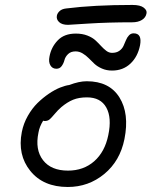

<svg xmlns="http://www.w3.org/2000/svg" viewBox="-20 -809 610 773"><path d="M253.9 -709Q229.5 -709 217.8 -720.2Q206.1 -731.4 209 -746.1Q210.9 -755.9 220 -764.4Q229 -772.9 246.1 -774.9Q357.9 -789.1 513.2 -789.1Q544.9 -789.1 558.8 -778.1Q572.8 -767.1 569.8 -754.9Q566.9 -738.3 551.5 -728.8Q536.1 -719.2 512.2 -719.2Q415.5 -719.2 335.9 -714.1Q256.3 -709 253.9 -709ZM431.2 -524.9Q408.7 -524.9 390.4 -533Q372.1 -541 360.1 -552.2Q348.1 -563.5 337.2 -574.7Q326.2 -585.9 312.7 -594Q299.3 -602.1 284.2 -602.1Q265.1 -602.1 253.9 -591.1Q242.7 -580.1 239.5 -567.1Q236.3 -554.2 228.5 -543.2Q220.7 -532.2 207 -532.2Q190.9 -532.2 182.9 -545.9Q174.8 -559.6 179.2 -581.1Q186 -618.7 212.2 -646.2Q238.3 -673.8 285.2 -673.8Q311.5 -673.8 332 -665.8Q352.5 -657.7 364.7 -646.2Q377 -634.8 387.2 -623.5Q397.5 -612.3 408.2 -604.2Q418.9 -596.2 431.2 -596.2Q448.7 -596.2 460.2 -604.2Q471.7 -612.3 477.1 -624Q482.4 -635.7 487.1 -647.2Q491.7 -658.7 499.3 -666.7Q506.8 -674.8 518.1 -674.8Q552.7 -674.8 543.9 -627Q534.7 -580.6 504.9 -552.7Q475.1 -524.9 431.2 -524.9ZM252.9 -56.2Q154.3 -56.2 102.1 -120.8Q49.8 -185.5 67.9 -277.8Q74.7 -312 92 -342.5Q109.4 -373 131.1 -394.3Q152.8 -415.5 177 -431.9Q201.2 -448.2 222.2 -456.5Q243.2 -464.8 258.8 -466.8Q298.3 -481.9 329.1 -481.9Q420.4 -481.9 460.9 -416.7Q501.5 -351.6 481 -249Q463.4 -161.1 399.9 -108.6Q336.4 -56.2 252.9 -56.2ZM134.8 -274.9Q120.6 -206.5 153.1 -164.3Q185.5 -122.1 253.9 -122.1Q316.4 -122.1 359.4 -159.9Q402.3 -197.8 416 -265.1Q430.7 -335 408 -376Q385.3 -417 330.1 -417Q297.9 -417 274.4 -407.5Q251 -397.9 227.1 -377.9Q212.9 -365.7 200 -350.1Q187 -334.5 179.4 -328.1Q171.9 -321.8 160.2 -321.8Q156.7 -321.8 153.8 -323.2Q138.7 -298.8 134.8 -274.9Z"/></svg>

Font: Shantell Sans Irregular Bouncy
Style: Italic
Weight: 300
Italic angle: -11.31°
Designer: Stephen Nixon, Anya Danilova, Shantell Martin
Foundry: Arrow Type
Version: Version 1.006;[9816181b4]